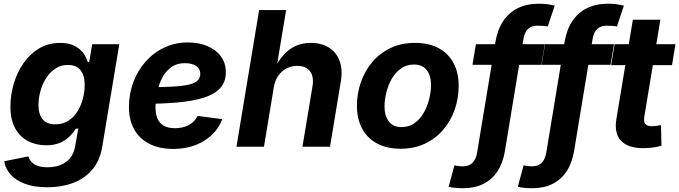

<svg xmlns="http://www.w3.org/2000/svg" viewBox="-20 -781 3615 1022"><path d="M232.1 215.8Q161.5 215.8 112.3 197.2Q63.1 178.6 35.6 147.2Q8.1 115.8 2.7 77.3L130.9 51.5Q135 66.2 146.1 79.4Q157.3 92.5 178.3 100.9Q199.4 109.4 233.3 109.4Q292.3 109.4 331.3 81.2Q370.3 52.9 379.7 -1L396.7 -96.7L383.1 -95.8Q369.3 -73.6 348.6 -53.4Q328 -33.2 298.1 -20.5Q268.3 -7.7 226 -7.7Q171.3 -7.7 128.2 -30.5Q85.1 -53.2 60.3 -98.8Q35.5 -144.4 35.5 -212.9Q35.5 -275.1 53.3 -335.5Q71 -395.8 105.1 -444.9Q139.3 -494.1 188.6 -523.4Q237.9 -552.7 300.8 -552.7Q336.8 -552.7 362.6 -542.9Q388.5 -533.1 405.7 -517.4Q422.9 -501.7 433 -483.8Q443.1 -466 447.7 -449.7L454.8 -450.8L470.8 -545.9H615L524.2 0.2Q511.9 74 471.3 121.7Q430.8 169.5 369.2 192.7Q307.6 215.8 232.1 215.8ZM274.3 -119.1Q314.1 -119.1 343.5 -138.2Q373 -157.2 392.4 -188.3Q411.9 -219.4 421.3 -256.5Q430.8 -293.6 430.8 -329.8Q430.8 -379.1 408.8 -407.2Q386.8 -435.4 342.4 -435.4Q304.2 -435.4 274.8 -415.9Q245.3 -396.4 225.2 -364.7Q205.1 -333 195 -295.3Q184.8 -257.6 184.8 -221.2Q184.8 -173.1 207.1 -146.1Q229.5 -119.1 274.3 -119.1Z M901.2 11.7Q828.6 11.7 775.9 -14.9Q723.2 -41.5 694.8 -91.4Q666.4 -141.2 666.4 -210.9Q666.4 -280 689.2 -342.1Q712 -404.1 754 -451.9Q795.9 -499.8 853.4 -527.4Q910.9 -555 980.3 -555Q1038.1 -555 1083.7 -535.9Q1129.4 -516.8 1155.7 -481.2Q1182.1 -445.7 1182.1 -396Q1182.1 -345.1 1152.4 -312.3Q1122.6 -279.4 1064.5 -261Q1006.4 -242.6 921.4 -235.3Q836.4 -228 725.8 -228L741 -316.6Q834.6 -316.6 894.2 -319.7Q953.9 -322.9 986.9 -331Q1020 -339.1 1033 -353.2Q1046 -367.2 1046 -388.8Q1046 -414.7 1024.3 -429.7Q1002.7 -444.7 965.2 -444.7Q917.4 -444.7 886.6 -419.9Q855.9 -395.2 838.7 -357.5Q821.5 -319.8 814.6 -279.7Q807.6 -239.5 807.6 -208.5Q807.6 -177.4 817.2 -152.4Q826.8 -127.5 849.7 -113Q872.6 -98.6 911.9 -98.6Q953.8 -98.6 985.8 -115.9Q1017.7 -133.2 1031.6 -164.1L1163.2 -146.7Q1136.4 -75.1 1066.9 -31.7Q997.3 11.7 901.2 11.7Z M1437.4 -316.1 1385.1 0H1238.7L1359.3 -727.5H1503L1450.3 -409.6H1438.3Q1460.5 -455.6 1488.5 -487.5Q1516.6 -519.3 1552.5 -536Q1588.4 -552.7 1633.9 -552.7Q1690.7 -552.7 1730.4 -528.1Q1770.1 -503.4 1787.5 -457.3Q1804.9 -411.3 1794.2 -347.2L1736.6 0H1589.9L1643.4 -321.7Q1652 -373 1630.1 -401.7Q1608.2 -430.4 1562.1 -430.4Q1531.5 -430.4 1505.3 -416.9Q1479.2 -403.3 1461.3 -378Q1443.4 -352.6 1437.4 -316.1Z M2112.1 10.7Q2038.2 10.7 1986.4 -17.6Q1934.6 -45.8 1907.2 -97.2Q1879.9 -148.5 1879.9 -217.2Q1879.9 -283 1900.8 -343.2Q1921.7 -403.4 1961.6 -450.7Q2001.5 -498 2058.9 -525.4Q2116.2 -552.7 2189.3 -552.7Q2262.9 -552.7 2314.8 -524.6Q2366.8 -496.5 2394.1 -445.1Q2421.5 -393.8 2421.5 -324.6Q2421.5 -258.7 2400.7 -198.5Q2379.9 -138.2 2339.9 -91.1Q2299.9 -43.9 2242.6 -16.6Q2185.2 10.7 2112.1 10.7ZM2117.2 -104.6Q2158 -104.6 2187.7 -126.5Q2217.5 -148.3 2236.7 -182.7Q2255.8 -217.1 2265 -256Q2274.3 -294.9 2274.3 -328.7Q2274.3 -361.5 2264.3 -385.9Q2254.2 -410.3 2234.3 -423.9Q2214.4 -437.5 2184 -437.5Q2143.1 -437.5 2113.4 -415.9Q2083.6 -394.3 2064.4 -360.1Q2045.3 -325.8 2036 -287.1Q2026.8 -248.3 2026.8 -214Q2026.8 -165.1 2049.3 -134.9Q2071.9 -104.6 2117.2 -104.6Z M2880 -545.9 2861.7 -436.1H2494.9L2513.2 -545.9ZM2446 220.9Q2432.5 220.9 2418.6 220.1Q2404.6 219.4 2391.9 217.7Q2379.2 216 2368 213.3L2398.9 99.1Q2407.6 101.3 2420.8 102.9Q2434 104.5 2442.2 104.5Q2475.5 104.5 2494.5 86.4Q2513.6 68.3 2519.9 29.4L2616.7 -555.8Q2627.7 -622.4 2658 -668.1Q2688.3 -713.8 2736.2 -737.5Q2784.2 -761.2 2847.7 -761.2Q2871.5 -761.2 2891.6 -758.7Q2911.8 -756.1 2932.8 -750.9L2895.7 -640.4Q2885.5 -642.3 2871.7 -643.3Q2857.9 -644.3 2840.8 -644.3Q2808.4 -644.3 2790.2 -626.6Q2772.1 -609 2765.9 -572.3L2667.9 21.3Q2657.3 86.1 2628.1 130.6Q2598.9 175 2552.9 197.9Q2506.8 220.9 2446 220.9Z M3248.2 -545.9 3229.9 -436.1H2863L2881.3 -545.9ZM2814.1 220.9Q2800.7 220.9 2786.7 220.1Q2772.8 219.4 2760 217.7Q2747.3 216 2736.2 213.3L2767.1 99.1Q2775.8 101.3 2789 102.9Q2802.1 104.5 2810.3 104.5Q2843.6 104.5 2862.7 86.4Q2881.8 68.3 2888.1 29.4L2984.8 -555.8Q2995.9 -622.4 3026.2 -668.1Q3056.4 -713.8 3104.4 -737.5Q3152.3 -761.2 3215.9 -761.2Q3239.7 -761.2 3259.8 -758.7Q3279.9 -756.1 3300.9 -750.9L3263.9 -640.4Q3253.7 -642.3 3239.9 -643.3Q3226 -644.3 3209 -644.3Q3176.5 -644.3 3158.4 -626.6Q3140.3 -609 3134.1 -572.3L3036.1 21.3Q3025.4 86.1 2996.2 130.6Q2967 175 2921 197.9Q2875 220.9 2814.1 220.9Z M3575.4 -545.9 3557.1 -434.3H3233.2L3251.5 -545.9ZM3348.6 -675.8H3495L3409.6 -159.8Q3405.3 -133.3 3415.1 -121.1Q3424.9 -109 3451 -109Q3459.5 -109 3474.8 -111.1Q3490.1 -113.2 3498.4 -115.1L3500.9 -5.3Q3475.9 1.7 3451.4 4.7Q3427 7.6 3404.4 7.6Q3321.9 7.6 3285.2 -32.3Q3248.6 -72.3 3260.9 -146.9Z"/></svg>

Font: Inter
Style: Italic
Weight: 400
Italic angle: -9.3988°
Designer: Rasmus Andersson
Foundry: rsms
Version: Version 4.001;git-66647c0bb